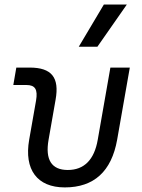

<svg xmlns="http://www.w3.org/2000/svg" viewBox="-20 -815 626 845"><path d="M265.1 9.8C393.6 9.8 470.7 -60.5 495.6 -200.2L551.3 -517.6H465.8L410.2 -200.2C395 -111.8 350.1 -66.9 278.3 -66.9C207 -66.9 178.2 -111.8 193.8 -200.2L224.6 -376C242.2 -474.1 207.5 -517.6 110.4 -517.6H51.8L38.6 -440.9H96.2C134.8 -440.9 147 -421.4 138.7 -372.6L108.4 -200.2C85.4 -68.4 143.6 9.8 265.1 9.8ZM326.7 -609.4H408.7L538.1 -794.9H437Z"/></svg>

Font: Cascadia Mono SemiLight
Style: Italic
Weight: 350
Italic angle: -10°
Monospace: yes
Designer: Aaron Bell
Foundry: Saja Typeworks
Version: Version 2404.023